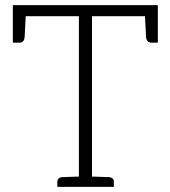

<svg xmlns="http://www.w3.org/2000/svg" viewBox="-20 -727 663 747"><path d="M587 -707H573H52H37H30V-561H55C69 -561 75 -569 76 -585C76 -592 78 -618 80 -664H287V-40C275 -40 265 -39 255 -39C245 -39 237 -38 232 -38H223C210 -37 203 -31 203 -20V0H287H338H423V-20C423 -31 416 -37 403 -38H393C388 -38 381 -39 371 -39C361 -39 350 -40 338 -40V-664H544C547 -613 548 -587 548 -585C549 -569 556 -561 570 -561H594V-707Z"/></svg>

Font: SVN-Aleo
Style: Light
Weight: 300
Designer: Alessio Laiso
Version: Version 1.2.2